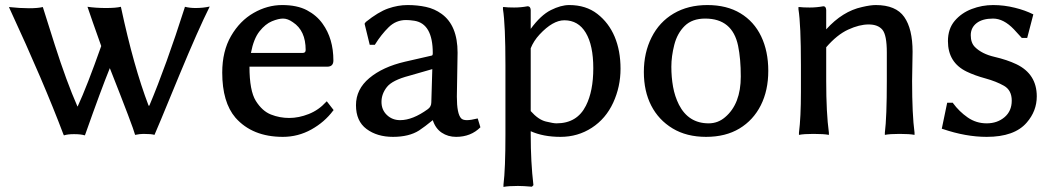

<svg xmlns="http://www.w3.org/2000/svg" viewBox="-20 -526 4188 764"><path d="M15.6 -498Q59.6 -493.2 95.2 -493.2Q130.9 -493.2 150.4 -498Q150.4 -496.1 197.8 -348.1Q245.1 -200.2 288.1 -102.5H289.1Q326.2 -182.6 382.8 -342.8Q343.8 -452.1 328.1 -499Q362.3 -494.1 401.9 -494.1Q441.4 -494.1 460.9 -499L461.9 -495.1Q511.7 -261.7 571.3 -105.5H574.2Q641.6 -265.6 714.8 -495.1L715.8 -499Q735.4 -494.1 757.8 -494.1Q788.1 -494.1 814.5 -500Q769.5 -410.2 693.4 -226.6Q597.7 5.9 594.7 10.7Q583 6.8 550.8 6.8Q537.1 6.8 517.6 10.7Q510.7 -17.6 417 -254.9Q382.8 -170.9 319.3 8.8L317.4 12.7Q302.7 7.8 274.4 7.8Q249 7.8 234.4 12.7L232.4 8.8Q154.3 -198.2 18.6 -491.2Z M864.3 -237.3Q864.3 -322.3 899.4 -382.8Q934.6 -443.4 989.3 -474.6Q1043.9 -505.9 1103 -505.9Q1162.1 -505.9 1201.2 -485.4Q1240.2 -464.8 1263.7 -431.6Q1306.6 -372.1 1306.6 -285.2Q1306.6 -260.7 1282.2 -260.7H972.7Q972.7 -165 998 -124.5Q1023.4 -84 1058.1 -70.3Q1092.8 -56.6 1130.9 -56.6Q1168.9 -56.6 1208.5 -72.3Q1248 -87.9 1277.3 -120.1L1280.3 -123L1307.6 -87.9L1305.7 -85.9Q1271.5 -40 1218.8 -10.7Q1166 18.6 1105.5 18.6Q984.4 18.6 917 -57.6Q864.3 -119.1 864.3 -237.3ZM978.5 -315.4H1184.6Q1196.3 -315.4 1196.3 -327.1Q1196.3 -404.3 1145.5 -437.5Q1125 -452.1 1106.4 -452.1Q1087.9 -452.1 1062 -441.4Q1036.1 -430.7 1012.7 -401.4Q989.3 -372.1 978.5 -315.4Z M1590.8 -280.3 1697.3 -304.7Q1702.1 -304.7 1702.1 -314.5Q1702.1 -431.6 1628.9 -443.4Q1610.4 -446.3 1595.7 -446.3Q1555.7 -446.3 1526.4 -417.5Q1497.1 -388.7 1472.7 -349.6L1471.7 -347.7H1451.2L1430.7 -431.6L1435.5 -438.5Q1485.4 -478.5 1524.4 -492.2Q1563.5 -505.9 1602.1 -505.9Q1640.6 -505.9 1674.8 -498.5Q1709 -491.2 1737.3 -470.7Q1800.8 -424.8 1800.8 -316.4L1797.9 -141.6Q1797.9 -72.3 1815.4 -54.7Q1822.3 -47.9 1837.9 -47.9Q1853.5 -47.9 1880.9 -54.7L1891.6 -19.5Q1853.5 18.6 1794.9 18.6Q1762.7 18.6 1737.8 2Q1712.9 -14.6 1702.1 -47.9Q1669.9 -21.5 1647.5 -6.8Q1607.4 18.6 1543.9 18.6Q1480.5 18.6 1438.5 -12.7Q1396.5 -43.9 1396.5 -107.4Q1396.5 -170.9 1449.7 -215.3Q1502.9 -259.8 1590.8 -280.3ZM1572.3 -47.9Q1622.1 -47.9 1682.6 -91.8Q1696.3 -101.6 1696.3 -119.1L1700.2 -251L1608.4 -224.6Q1541 -207 1519.5 -179.7Q1498 -152.3 1498 -120.6Q1498 -88.9 1519.5 -68.4Q1541 -47.9 1572.3 -47.9Z M1981.4 -489.3V-498H1985.4Q1999 -496.1 2025.9 -496.1Q2052.7 -496.1 2079.1 -501H2080.1Q2090.8 -501 2091.8 -486.3V-411.1Q2131.8 -465.8 2171.9 -485.8Q2211.9 -505.9 2245.1 -505.9Q2311.5 -505.9 2356.9 -470.7Q2402.3 -435.5 2425.8 -379.9Q2449.2 -324.2 2449.2 -252.4Q2449.2 -180.7 2419.9 -117.2Q2390.6 -53.7 2335 -17.6Q2279.3 18.6 2210.4 18.6Q2141.6 18.6 2091.8 -3.9V9.8Q2091.8 119.1 2102.5 210V210.9L2096.7 216.8H2094.7Q2062.5 213.9 2041 213.9Q2002.9 213.9 1983.4 217.8V209Q1991.2 146.5 1991.2 9.8V-266.6Q1991.2 -427.7 1981.4 -489.3ZM2091.8 -84Q2122.1 -49.8 2151.9 -42.5Q2181.6 -35.2 2194.3 -35.2Q2276.4 -35.2 2311.5 -105.5Q2340.8 -163.1 2340.8 -254.4Q2340.8 -345.7 2311 -395.5Q2281.2 -445.3 2225.6 -445.3Q2179.7 -445.3 2127 -388.7Q2103.5 -363.3 2091.8 -334Z M2571.3 -106Q2542 -163.1 2542 -239.7Q2542 -316.4 2572.8 -377.4Q2603.5 -438.5 2660.6 -472.2Q2717.8 -505.9 2794.9 -505.9Q2872.1 -505.9 2926.3 -473.1Q2980.5 -440.4 3008.8 -381.3Q3037.1 -322.3 3037.1 -244.1Q3037.1 -166 3007.3 -106.9Q2977.5 -47.9 2922.4 -14.6Q2867.2 18.6 2789.6 18.6Q2711.9 18.6 2656.2 -15.1Q2600.6 -48.8 2571.3 -106ZM2681.6 -109.4Q2719.7 -35.2 2799.8 -35.2Q2836.9 -35.2 2865.2 -59.6Q2927.7 -112.3 2927.7 -221.7Q2927.7 -292 2917 -343.8Q2894.5 -452.1 2786.1 -452.1Q2734.4 -452.1 2704.6 -422.9Q2674.8 -393.6 2663.1 -347.7Q2651.4 -301.8 2651.4 -260.3Q2651.4 -218.8 2658.2 -180.7Q2665 -142.6 2681.6 -109.4Z M3157.2 -489.3V-498H3161.1Q3174.8 -496.1 3202.1 -496.1Q3229.5 -496.1 3255.9 -501H3256.8Q3266.6 -501 3267.6 -486.3V-409.2Q3333 -481.4 3410.2 -498Q3443.4 -505.9 3464.8 -505.9Q3544.9 -505.9 3578.1 -458.5Q3611.3 -411.1 3611.3 -320.3L3609.4 -204.1Q3609.4 -69.3 3619.1 2V10.7Q3599.6 6.8 3559.6 6.8Q3520.5 6.8 3501 10.7V2Q3508.8 -59.6 3508.8 -204.1V-317.4Q3508.8 -386.7 3491.2 -407.7Q3473.6 -428.7 3436.5 -428.7Q3399.4 -428.7 3355 -408.2Q3310.5 -387.7 3267.6 -337.9V-204.1Q3267.6 -76.2 3278.3 2V10.7Q3258.8 6.8 3216.8 6.8Q3178.7 6.8 3159.2 10.7V2Q3167 -58.6 3167 -160.2V-266.6Q3167 -427.7 3157.2 -489.3Z M3727.5 -13.7 3749 -117.2H3771.5L3772.5 -115.2Q3796.9 -82 3830.6 -58.6Q3864.3 -35.2 3906.2 -35.2Q3948.2 -35.2 3977.1 -59.6Q4005.9 -84 4005.9 -125.5Q4005.9 -167 3975.1 -184.6Q3944.3 -202.1 3901.4 -213.9Q3858.4 -225.6 3826.2 -241.2Q3752 -277.3 3752 -362.3Q3752 -411.1 3778.8 -442.9Q3805.7 -474.6 3846.7 -490.2Q3887.7 -505.9 3931.6 -505.9Q3975.6 -505.9 4018.6 -495.1Q4058.6 -485.4 4091.8 -468.8L4067.4 -375H4045.9L4014.6 -409.2Q3973.6 -452.1 3931.6 -452.1Q3889.6 -452.1 3866.2 -434.1Q3842.8 -416 3842.8 -385.7Q3842.8 -355.5 3859.4 -338.9Q3886.7 -311.5 3937 -299.8Q3987.3 -288.1 4024.4 -270.5Q4105.5 -231.4 4105.5 -142.6Q4105.5 -84 4065.4 -38.1Q4016.6 18.6 3906.2 18.6Q3823.2 18.6 3731.4 -12.7Z"/></svg>

Font: GenEi LateGo v2
Style: Medium
Weight: 500
Designer: o_tamon (Modified)
Foundry: o_tamon / Adobe Systems Incorporated / FONT 910 / Philipp H. Poll
Version: Version 2.1;Original Version 1.004